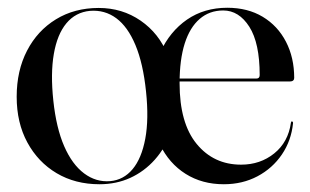

<svg xmlns="http://www.w3.org/2000/svg" viewBox="-20 -465 798 495"><path d="M264 2Q298.5 -1 321.8 -28.8Q345 -56.5 354.5 -107.2Q364 -158 356.5 -229Q349 -301.5 329.2 -348.8Q309.5 -396 279.8 -418Q250 -440 212 -437Q175 -433.5 151.2 -405Q127.5 -376.5 118.8 -326Q110 -275.5 117.5 -205.5Q125 -135 145.5 -88Q166 -41 196.8 -18Q227.5 5 264 2ZM234.5 -444.5Q295 -444.5 342.5 -411.8Q390 -379 412 -324L420.5 -124Q406 -83.5 379 -53.2Q352 -23 316 -6.5Q280 10 236.5 10Q174 10 126 -18.5Q78 -47 50.5 -97.8Q23 -148.5 23 -215.5Q23 -283 49.8 -334.5Q76.5 -386 124.2 -415.2Q172 -444.5 234.5 -444.5ZM738.5 -264Q738.5 -260 735.8 -257.5Q733 -255 728 -255H420V-262.5H641Q649.5 -262.5 649.5 -271.5Q649.5 -354 622.8 -396Q596 -438 555.5 -438Q520 -438 494.8 -416.2Q469.5 -394.5 456.2 -352.8Q443 -311 443 -250.5Q443 -147.5 487 -94Q531 -40.5 601.5 -40.5Q651 -40.5 687 -69.5Q723 -98.5 730 -148.5Q730.5 -152 732.5 -152Q733.5 -152 734.5 -151.2Q735.5 -150.5 735.5 -147.5Q731 -102.5 706.8 -66.8Q682.5 -31 643.8 -10.5Q605 10 557 10Q501 10 458.5 -16.8Q416 -43.5 392.2 -92.5Q368.5 -141.5 368.5 -207.5Q368.5 -276.5 393.2 -330.2Q418 -384 462.2 -414.5Q506.5 -445 566 -445Q618.5 -445 657.2 -421.8Q696 -398.5 717.2 -357.5Q738.5 -316.5 738.5 -264Z"/></svg>

Font: Fraunces 120pt
Style: Regular
Weight: 400
Version: Version 1.000;[b76b70a41]